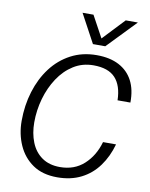

<svg xmlns="http://www.w3.org/2000/svg" viewBox="-100 -1005 851 1090"><g transform="rotate(10 325.0 -460.5)"><path d="M306 12Q221 12 165 -26.5Q109 -65 80.5 -129Q52 -193 52 -269Q52 -358 76.5 -438Q101 -518 147 -579Q193 -640 259 -675Q325 -710 408 -710Q484 -710 536.5 -682.5Q589 -655 616 -603.5Q643 -552 642 -478H568Q566 -563 525.5 -606.5Q485 -650 400 -650Q336 -650 285 -618Q234 -586 198 -531.5Q162 -477 143 -410Q124 -343 124 -273Q124 -210 144.5 -158.5Q165 -107 207 -77.5Q249 -48 311 -48Q394 -48 449.5 -98.5Q505 -149 528 -230H603Q583 -158 543 -103Q503 -48 443.5 -18Q384 12 306 12ZM286 -933H349L417 -808L535 -933H605L446 -768H375Z"/></g></svg>

Font: Azeret Mono ExtraLight
Style: Italic
Weight: 250
Italic angle: -12°
Designer: Martin Vácha
Foundry: Displaay
Version: Version 1.002